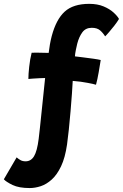

<svg xmlns="http://www.w3.org/2000/svg" viewBox="-87 -729 638 998"><path d="M377 -709Q419.5 -709 451.2 -695.8Q483 -682.5 503.2 -664Q523.5 -645.5 531.5 -630.5Q522 -614.5 507.8 -596.2Q493.5 -578 480.2 -562.5Q467 -547 459.5 -540Q448 -558.5 432.8 -571.5Q417.5 -584.5 390 -584.5Q358 -584.5 340.8 -560.8Q323.5 -537 314.5 -502Q311.5 -490.5 307.2 -469.2Q303 -448 302.5 -436Q316 -434.5 343.8 -431Q371.5 -427.5 398.5 -423.8Q425.5 -420 436.5 -417Q432.5 -391 426 -353.5Q419.5 -316 412 -288.5Q405 -291 370.2 -298Q335.5 -305 291 -308.5Q290 -285 287 -243Q284 -201 279.8 -151.5Q275.5 -102 270.8 -55.8Q266 -9.5 261.5 22Q251.5 91 230.5 135.2Q209.5 179.5 182 204.2Q154.5 229 124.8 238.8Q95 248.5 67.5 248.5Q11.5 248.5 -21.8 232.5Q-55 216.5 -67 203L-0.5 89Q9 97.5 19.8 103.5Q30.5 109.5 46 109.5Q74 109.5 90 83Q106 56.5 114 -7Q116.5 -26.5 120.5 -64Q124.5 -101.5 129.2 -147.5Q134 -193.5 138.8 -239.8Q143.5 -286 147.5 -323.5Q135.5 -323.5 118 -322.5Q100.5 -321.5 84.2 -320.5Q68 -319.5 60.5 -318.5Q60.5 -343 64.8 -382.2Q69 -421.5 77.5 -455Q91 -455.5 109.5 -455.2Q128 -455 144 -454.5Q160 -454 166 -454Q168.5 -476 172.5 -498.5Q176.5 -521 182 -542Q205 -628 249.2 -668.5Q293.5 -709 377 -709Z"/></svg>

Font: Grandstander
Style: Bold
Weight: 700
Designer: Tyler Finck
Foundry: Etcetera Type Co
Version: Version 1.200; ttfautohint (v1.8.3)